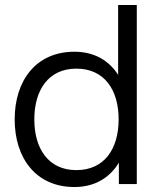

<svg xmlns="http://www.w3.org/2000/svg" viewBox="-20 -740 632 772"><path d="M530 0V-720H455V-439C418 -497 359 -532 279 -532C124 -532 39 -415 39 -260C39 -105 124 12 279 12C361 12 421 -25 458 -86V0ZM118 -260C118 -377 174 -464 287 -464C401 -464 457 -377 457 -260C457 -143 401 -56 287 -56C174 -56 118 -143 118 -260Z"/></svg>

Font: Aspekta 350
Style: Regular
Weight: 350
Designer: Ivo Dolenc
Version: Version 2.000